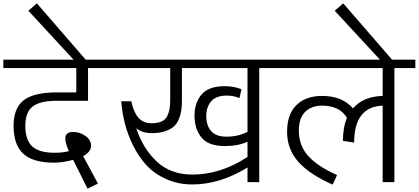

<svg xmlns="http://www.w3.org/2000/svg" viewBox="-30 -1086 2497 1145"><path d="M495 -680H620V-730H495H-10V-680H425V-535H309Q171 -535 111 -488Q51 -441 51 -336Q51 -222 109 -169Q167 -116 291 -116Q347 -116 406 -133L492 39L554 9L466 -155Q513 -180 513 -218Q513 -251 480 -275Q447 -299 405 -299Q328 -299 381 -185Q347 -175 296 -175Q203 -175 162 -213Q121 -251 121 -336Q121 -416 164.5 -450.5Q208 -485 310 -485H495Z M481 -730 190 -1066 139 -1022 409 -730Z M600 -680H985V-490Q985 -459 981.5 -438Q978 -417 968 -395Q958 -373 934.5 -362Q911 -351 875 -351Q823 -351 794.5 -385Q766 -419 753 -482H693Q698 -416 714.5 -350.5Q731 -285 764 -218Q797 -151 843.5 -100.5Q890 -50 961 -18Q1032 14 1117 14Q1281 14 1446 -87V0H1516V-680H1641V-730H600ZM1310 -215Q1391 -215 1446 -241V-150Q1286 -45 1117 -45Q987 -45 904 -123.5Q821 -202 783 -321Q820 -292 874 -292Q920 -292 953.5 -303Q987 -314 1006.5 -331.5Q1026 -349 1037 -376.5Q1048 -404 1051.5 -430Q1055 -456 1055 -490V-680H1446V-300Q1391 -271 1320 -271Q1257 -271 1228.5 -305Q1200 -339 1200 -394Q1200 -448 1229.5 -482Q1259 -516 1323 -516Q1364 -516 1398 -501L1410 -554Q1365 -572 1311 -572Q1214 -572 1172 -522.5Q1130 -473 1130 -396Q1130 -317 1171.5 -266Q1213 -215 1310 -215Z M1621 -680H2252V-514Q2137 -511 2075 -440Q2010 -514 1891 -514Q1794 -514 1738 -459.5Q1682 -405 1682 -300Q1682 -196 1749.5 -120.5Q1817 -45 1954 15L1980 -42Q1863 -94 1807.5 -156.5Q1752 -219 1752 -307Q1752 -381 1789.5 -418.5Q1827 -456 1891 -456Q1996 -456 2039 -383Q2015 -326 2015 -246L2082 -236Q2082 -449 2252 -456V0H2322V-680H2447V-730H1621Z M2308 -730 2017 -1066 1966 -1022 2236 -730Z"/></svg>

Font: Glegoo
Style: Regular
Weight: 400
Version: Version 2.0.1; ttfautohint (v0.9) -r 48 -G 60